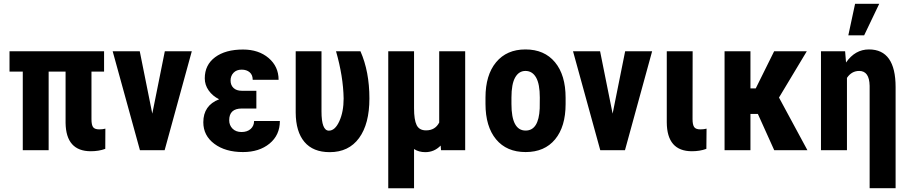

<svg xmlns="http://www.w3.org/2000/svg" viewBox="-20 -802 4851 1025"><path d="M535.6 -419.9H468.3V-166Q468.3 -134.3 477.3 -122.8Q486.3 -111.3 509.8 -111.3Q528.3 -111.3 542.5 -115.2L542 -7.3Q507.3 5.4 464.8 5.4Q332.5 5.4 330.1 -145.5V-419.9H239.7V0H101.6V-419.9H30.8V-528.3H535.6Z M793 -195.3 859.9 -528.3H1003.9L858.9 0H727.1L581.5 -528.3H726.1Z M1065.4 -149.4Q1065.4 -239.3 1149.9 -272Q1114.7 -289.6 1094 -319.1Q1073.2 -348.6 1073.2 -383.8Q1073.2 -455.6 1128.4 -496.6Q1183.6 -537.6 1277.3 -537.6Q1360.8 -537.6 1414.1 -492.2Q1467.3 -446.8 1467.3 -376H1329.1Q1329.1 -402.3 1312.7 -416.3Q1296.4 -430.2 1270 -430.2Q1242.7 -430.2 1226.8 -413.6Q1210.9 -397 1210.9 -372.1Q1210.9 -347.2 1226.8 -332.3Q1242.7 -317.4 1270.5 -317.4H1348.6V-222.7H1271Q1203.6 -222.7 1203.6 -160.2Q1203.6 -133.3 1221.4 -115.2Q1239.3 -97.2 1269.5 -97.2Q1299.8 -97.2 1318.1 -113.5Q1336.4 -129.9 1336.4 -156.2H1474.1Q1474.1 -80.6 1418.9 -35.4Q1363.8 9.8 1277.3 9.8Q1183.1 9.8 1124.3 -34.2Q1065.4 -78.1 1065.4 -149.4Z M1696.3 -528.3V-207.5Q1696.3 -104.5 1735.8 -104.5Q1768.6 -104.5 1791.5 -154.8Q1814.5 -205.1 1814.5 -276.4Q1812.5 -393.6 1773.9 -528.3H1904.3Q1952.1 -419.9 1952.1 -276.4Q1952.1 -140.6 1897 -65.2Q1841.8 10.3 1740.2 10.3Q1651.4 10.3 1605.2 -44.4Q1559.1 -99.1 1558.6 -201.2V-528.3Z M2190.4 -528.3V-224.1Q2190.4 -162.1 2204.3 -134Q2218.3 -106 2254.4 -106Q2303.2 -106 2324.7 -147.9V-528.3H2463.4V0H2334.5L2332.5 -24.9Q2298.3 10.3 2250.5 10.3Q2215.8 10.3 2190.4 -6.3V203.1H2052.7V-528.3Z M2571.8 -281.2Q2571.8 -401.4 2628.4 -469.7Q2685.1 -538.1 2785.2 -538.1Q2886.2 -538.1 2942.9 -469.7Q2999.5 -401.4 2999.5 -280.3V-246.6Q2999.5 -126 2943.4 -58.1Q2887.2 9.8 2786.1 9.8Q2684.6 9.8 2628.2 -58.3Q2571.8 -126.5 2571.8 -247.6ZM2710.4 -246.6Q2710.4 -105 2786.1 -105Q2856 -105 2861.3 -223.1L2861.8 -281.2Q2861.8 -353.5 2841.8 -388.4Q2821.8 -423.3 2785.2 -423.3Q2750 -423.3 2730.2 -388.4Q2710.4 -353.5 2710.4 -281.2Z M3250.5 -195.3 3317.4 -528.3H3461.4L3316.4 0H3184.6L3039.1 -528.3H3183.6Z M3677.7 -528.3 3677.2 -166Q3677.2 -136.2 3685.8 -123.8Q3694.3 -111.3 3718.8 -111.3Q3737.8 -111.3 3752 -115.2L3751 -7.3Q3716.3 5.4 3673.8 5.4Q3540.5 5.4 3539.6 -148.9V-528.3Z M4025.9 -193.8H3986.3V0H3848.1V-528.3H3986.3V-330.1H4014.6L4112.8 -528.3H4287.1L4138.7 -281.2L4290.5 0H4113.3Z M4491.7 -528.3 4496.6 -468.3Q4544.9 -538.1 4619.1 -538.1Q4761.2 -538.1 4761.2 -336.9V202.6H4622.6V-343.8Q4621.1 -423.3 4566.9 -423.3Q4526.4 -423.3 4501.5 -386.2V0H4362.8V-528.3ZM4544.9 -781.7H4673.8L4593.3 -613.3H4508.8Z"/></svg>

Font: Roboto Condensed
Style: Bold
Weight: 700
Designer: Google
Version: Version 2.134; 2016